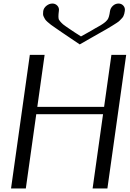

<svg xmlns="http://www.w3.org/2000/svg" viewBox="-20 -1058 728 1078"><path d="M688.5 -750 583 0H500L558.6 -417H183.6L125 0H42L147.5 -750H230.5L189.5 -458H564.5L605.5 -750ZM427.7 -808.6Q402.3 -826.2 373.5 -845.2Q344.7 -864.3 328.6 -875.5Q312.5 -886.7 293.9 -899.4Q275.4 -912.1 266.1 -918.9Q256.8 -925.8 246.6 -935.1Q236.3 -944.3 232.9 -950.2Q229.5 -956.1 225.6 -963.9Q221.7 -971.7 221.7 -979Q221.7 -986.3 222.7 -996.1Q225.6 -1013.7 241.2 -1025.9Q256.8 -1038.1 274.4 -1038.1Q291 -1038.1 302.2 -1025.9Q313.5 -1013.7 310.5 -996.1Q305.7 -960 310.5 -948.2Q314.5 -942.4 316.9 -939Q319.3 -935.5 324.7 -930.2Q330.1 -924.8 334 -921.4Q337.9 -918 349.1 -910.2Q360.4 -902.3 369.1 -896.5Q377.9 -890.6 397.5 -877.4Q417 -864.3 434.6 -853.5Q448.2 -861.3 466.3 -871.1Q484.4 -880.9 493.2 -886.2Q502 -891.6 513.7 -898.4Q525.4 -905.3 531.2 -908.2Q537.1 -911.1 544.9 -916Q552.7 -920.9 556.2 -923.3Q559.6 -925.8 564.5 -929.2Q569.3 -932.6 572.3 -935.5Q575.2 -938.5 578.1 -941.4Q581.1 -944.3 584 -948.2Q592.8 -960 597.7 -996.1Q600.6 -1013.7 614.3 -1025.9Q627.9 -1038.1 645.5 -1038.1Q662.1 -1038.1 672.9 -1025.9Q683.6 -1013.7 680.7 -996.1Q679.7 -987.3 677.7 -980.5Q675.8 -973.6 672.9 -967.3Q669.9 -960.9 663.6 -954.6Q657.2 -948.2 651.9 -942.4Q646.5 -936.5 633.3 -928.2Q620.1 -919.9 609.4 -913.1Q598.6 -906.2 577.6 -894Q556.6 -881.8 538.1 -871.6Q519.5 -861.3 488.3 -843.3Q457 -825.2 427.7 -808.6Z"/></svg>

Font: okolaks
Style: RegularItalic
Weight: 500
Italic angle: -8°
Version: Version 000.6.0